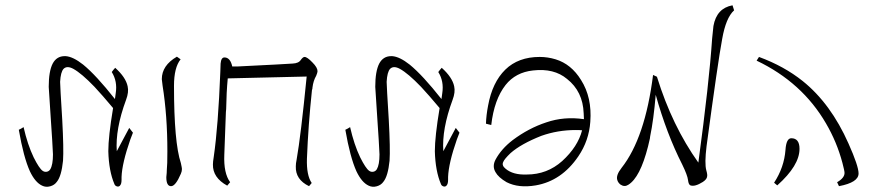

<svg xmlns="http://www.w3.org/2000/svg" viewBox="-20 -947 3313 725"><path d="M224 -735H228Q256 -733 294 -703Q343 -663 414 -573Q416 -587 417 -595Q424 -640 402 -675Q404 -678 408 -683Q412 -688 415 -691Q455 -655 462 -621Q467 -599 456 -570Q415 -459 421 -376Q429 -391 444.5 -420Q460 -449 468 -464Q470 -461 475 -455Q480 -449 482 -446Q480 -442 477 -433Q474 -424 472 -420Q441 -331 439 -279Q439 -277 439 -268.5Q439 -260 437.5 -254.5Q436 -249 432 -245Q427 -241 420.5 -243.5Q414 -246 412 -252Q391 -301 389 -376Q389 -431 407 -539Q366 -588 337 -619Q288 -670 257 -687Q233 -700 220 -687Q209 -675 207 -638Q207 -623 215 -495Q221 -384 218 -340Q212 -282 195 -261Q186 -248 169.5 -243.5Q153 -239 139 -246Q113 -258 93 -300Q69 -353 51 -457Q54 -458 60 -461.5Q66 -465 69 -467Q84 -401 107 -353Q128 -311 141 -302Q148 -297 156.5 -298.5Q165 -300 170 -308Q180 -325 180 -364Q178 -410 172 -495.5Q166 -581 164 -619Q164 -678 179 -707Q194 -735 224 -735Z M662 -723Q637 -692 637 -623Q637 -409 663 -331Q667 -313 667 -309Q667 -300 663 -291Q643 -244 626 -244Q608 -244 608 -278Q608 -280 608.5 -283.5Q609 -287 609.5 -294Q610 -301 610 -307Q612 -323 612 -375Q612 -511 594 -623Q594 -627 592.5 -635.5Q591 -644 591 -648Q591 -700 648 -733Z M840 -651Q835 -598 834 -535L833 -524L827 -363Q824 -293 849 -259L838 -246Q783 -276 784 -326Q784 -336 787 -354Q804 -471 812 -677L813 -707Q814 -719 818 -725Q822 -731 830 -730Q850 -728 857 -696H877Q1060 -705 1085 -707Q1108 -708 1116 -721Q1124 -732 1130 -732Q1140 -732 1160 -711Q1179 -692 1179 -678Q1179 -673 1174 -661Q1163 -642 1160 -617Q1160 -611 1158 -607Q1144 -475 1139 -348Q1137 -285 1157 -256L1147 -244Q1095 -269 1097 -319Q1097 -330 1100 -344Q1116 -435 1138 -658Z M1457 -735H1461Q1489 -733 1527 -703Q1576 -663 1647 -573Q1649 -587 1650 -595Q1657 -640 1635 -675Q1637 -678 1641 -683Q1645 -688 1648 -691Q1688 -655 1695 -621Q1700 -599 1689 -570Q1648 -459 1654 -376Q1662 -391 1677.5 -420Q1693 -449 1701 -464Q1703 -461 1708 -455Q1713 -449 1715 -446Q1713 -442 1710 -433Q1707 -424 1705 -420Q1674 -331 1672 -279Q1672 -277 1672 -268.5Q1672 -260 1670.5 -254.5Q1669 -249 1665 -245Q1660 -241 1653.5 -243.5Q1647 -246 1645 -252Q1624 -301 1622 -376Q1622 -431 1640 -539Q1599 -588 1570 -619Q1521 -670 1490 -687Q1466 -700 1453 -687Q1442 -675 1440 -638Q1440 -623 1448 -495Q1454 -384 1451 -340Q1445 -282 1428 -261Q1419 -248 1402.5 -243.5Q1386 -239 1372 -246Q1346 -258 1326 -300Q1302 -353 1284 -457Q1287 -458 1293 -461.5Q1299 -465 1302 -467Q1317 -401 1340 -353Q1361 -311 1374 -302Q1381 -297 1389.5 -298.5Q1398 -300 1403 -308Q1413 -325 1413 -364Q1411 -410 1405 -495.5Q1399 -581 1397 -619Q1397 -678 1412 -707Q1427 -735 1457 -735Z M2018 -732Q2048 -732 2078 -723Q2137 -705 2174 -645Q2216 -579 2209 -487Q2204 -416 2164 -357Q2101 -264 2003 -247Q1938 -236 1893 -259Q1862 -277 1851 -297Q1838 -319 1851 -344Q1873 -385 1916 -418Q1976 -463 2043 -485Q2110 -508 2185 -497Q2185 -500 2184.5 -508Q2184 -516 2184 -519Q2181 -602 2121 -649Q2072 -690 1993 -681Q1927 -674 1889 -626Q1846 -571 1835 -475Q1831 -476 1824.5 -477.5Q1818 -479 1815 -480Q1816 -512 1823 -548Q1839 -636 1888 -684Q1937 -732 2018 -732ZM2154 -456Q2086 -456 2024 -434Q1948 -404 1908 -369Q1884 -346 1880 -335Q1874 -322 1889 -310Q1917 -286 1969 -288Q2046 -288 2103 -339Q2162 -393 2178 -455Q2170 -456 2154 -456Z M2746 -927 2752 -908Q2721 -880 2707 -800Q2691 -715 2648 -395Q2640 -330 2647 -304Q2652 -287 2650 -280Q2649 -270 2634 -260Q2604 -241 2587 -247Q2580 -250 2578 -267Q2576 -285 2556 -326Q2497 -442 2456 -589Q2448 -494 2435 -432L2434 -424L2427 -394Q2397 -276 2352 -249Q2338 -240 2323 -250Q2314 -257 2311 -267Q2305 -285 2327 -313Q2416 -426 2446 -664L2461 -657V-656Q2518 -472 2617 -333Q2658 -636 2669 -801Q2673 -842 2674 -849Q2686 -916 2746 -927ZM2332 -349V-348ZM2332 -347 2331 -346V-347ZM2331 -346V-345Q2331 -344 2330.5 -344Q2330 -344 2330 -343Q2330 -344 2330.5 -344Q2331 -344 2331 -345ZM2330 -343V-341V-342ZM2330 -341V-339V-340ZM2329 -337V-336Z M2846 -732Q2941 -697 3011 -641Q3117 -556 3184 -405Q3222 -320 3222 -292Q3222 -258 3148 -244L3141 -259Q3169 -275 3169 -294Q3169 -302 3161 -332Q3140 -411 3099 -481Q3009 -636 2837 -718ZM2968 -425Q2999 -425 2999 -385Q2999 -322 2915 -247L2903 -257Q2941 -315 2946 -381Q2949 -425 2968 -425Z"/></svg>

Font: Miso
Style: Regular
Weight: 400
Version: Version 1.1